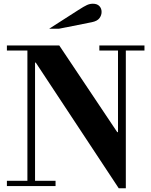

<svg xmlns="http://www.w3.org/2000/svg" viewBox="-20 -998 808 1030"><path d="M617 12 172 -662H168V-28H278V0H17V-28H127V-727H17V-754H298L609 -289H613V-727H513V-754H755V-727H655V12ZM244 -844 400 -944Q431 -964 446.5 -971Q462 -978 478 -978Q501 -978 513 -965.5Q525 -953 525 -934Q525 -916 513.5 -900.5Q502 -885 473 -879L297 -844Z"/></svg>

Font: Libre Bodoni Medium
Style: Regular
Weight: 500
Designer: Pablo Impallari, Rodrigo Fuenzalida
Foundry: Impallari Type
Version: Version 2.005;gftools[0.9.23]